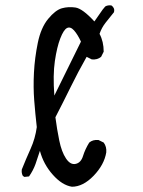

<svg xmlns="http://www.w3.org/2000/svg" viewBox="-20 -712 540 726"><path d="M252 -5.9Q214.8 -11.7 179.7 -51.3Q144.5 -90.8 130.9 -141.6Q123 -116.2 114.3 -91.8Q105.5 -67.4 89.8 -44.9L72.3 -43L66.4 -46.9Q60.5 -57.6 62.5 -71.3Q78.1 -110.4 95.7 -149.4Q113.3 -188.5 119.1 -231.4Q113.3 -282.2 109.4 -332Q105.5 -381.8 108.4 -437.5Q111.3 -493.2 123 -550.3Q134.8 -607.4 162.1 -640.6Q189.5 -673.8 213.9 -680.7Q238.3 -687.5 265.1 -683.6Q292 -679.7 336.9 -630.9L368.2 -675.8L377.9 -687.5Q387.7 -693.4 401.4 -691.4Q415 -681.6 411.1 -666Q395.5 -646.5 379.9 -627Q364.3 -607.4 356.4 -584Q372.1 -554.7 372.1 -516.6L362.3 -497.1Q348.6 -485.4 327.1 -487.3L307.6 -497.1Q275.4 -440.4 247.1 -382.8Q218.8 -325.2 189.5 -268.6Q195.3 -223.6 204.1 -180.7Q212.9 -137.7 229.5 -112.8Q246.1 -87.9 266.1 -92.3Q286.1 -96.7 293.9 -122.1Q301.8 -147.5 317.4 -172.9Q331.1 -184.6 352.5 -182.6L372.1 -172.9Q383.8 -157.2 381.8 -135.7Q374 -88.9 334 -47.4Q293.9 -5.9 252 -5.9ZM286.1 -554.7Q273.4 -582 259.8 -597.2Q246.1 -612.3 233.4 -606Q220.7 -599.6 208 -566.9Q195.3 -534.2 187.5 -481.4Q179.7 -428.7 185.5 -350.6Z"/></svg>

Font: JasonHandwriting4
Style: Regular
Weight: 400
Version: Version 1.01.21